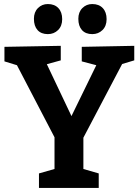

<svg xmlns="http://www.w3.org/2000/svg" viewBox="-20 -931 688 951"><path d="M645 -632 585 -614 393 -249V-94L469 -72V0H173V-72L250 -94V-251L64 -608L2 -627V-699L281 -704V-632L212 -613L334 -356L457 -608L385 -627V-699L645 -704ZM148 -838Q148 -871 168 -891Q188 -911 217 -911Q250 -911 269 -891Q288 -871 288 -836Q288 -802 267.5 -782Q247 -762 217 -762Q184 -762 166 -782Q148 -802 148 -838ZM368 -838Q368 -871 388 -891Q408 -911 437 -911Q470 -911 489 -891Q508 -871 508 -836Q508 -802 487.5 -782Q467 -762 437 -762Q404 -762 386 -782Q368 -802 368 -838Z"/></svg>

Font: Bitter Pro
Style: Bold
Weight: 700
Designer: Sol Matas, and Bitter project Authors
Foundry: Sol Matas
Version: Version 1.010